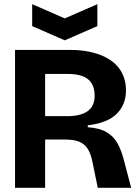

<svg xmlns="http://www.w3.org/2000/svg" viewBox="-20 -899 668 919"><path d="M52 0V-660H317Q364 -660 404.5 -652Q445 -644 478 -628.5Q511 -613 534.5 -590Q558 -567 570.5 -535.5Q583 -504 583 -465Q583 -434 572.5 -406Q562 -378 540 -355.5Q518 -333 483 -319Q448 -305 400 -299V-290Q458 -286 491.5 -265.5Q525 -245 543 -212Q561 -179 572 -136L608 0H448L422 -126Q415 -162 400.5 -185.5Q386 -209 360.5 -220Q335 -231 294 -231H196V0ZM196 -343H302Q366 -343 399.5 -367Q433 -391 433 -441Q433 -494 401.5 -519.5Q370 -545 306 -545H196ZM134 -879 290 -811 446 -879V-774L290 -706L134 -774Z"/></svg>

Font: Bricolage Grotesque 72pt
Style: Bold
Weight: 700
Designer: Mathieu Triay
Foundry: Atelier Triay
Version: Version 1.001;gftools[0.9.33.dev8+g029e19f]